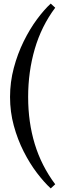

<svg xmlns="http://www.w3.org/2000/svg" viewBox="-20 -780 345 1071"><path d="M263 -760 288 -737Q211 -634 174 -507Q137 -380 137 -239Q137 -98 174 23.5Q211 145 288 248L263 271Q226 237 186 184.5Q146 132 112 65Q78 -2 57 -79Q36 -156 36 -239Q36 -322 57 -401Q78 -480 112 -549Q146 -618 186 -672Q226 -726 263 -760Z"/></svg>

Font: Lora
Style: Regular
Weight: 400
Designer: Olga Karpushina, Alexei Vanyashin (Cyrillic)
Foundry: Cyreal
Version: Version 3.005; ttfautohint (v1.8.4.7-5d5b)